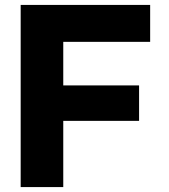

<svg xmlns="http://www.w3.org/2000/svg" viewBox="-20 -760 687 780"><path d="M237 0V-269H545V-413H237V-590H590V-740H64V0Z"/></svg>

Font: Be Vietnam Pro ExtraBold
Style: Regular
Weight: 800
Designer: Lam Bao, Tony Le, Vietanh Nguyen
Foundry: Yellow Type Foundry
Version: Version 1.002